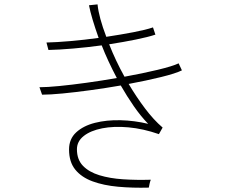

<svg xmlns="http://www.w3.org/2000/svg" viewBox="-20 -823 1040 876"><path d="M659 33Q585 35 519 29Q453 23 402.5 4.5Q352 -14 323.5 -49Q295 -84 295 -141Q295 -189 327.5 -219Q360 -249 413 -262.5Q466 -276 529.5 -274.5Q593 -273 656 -258Q622 -293 590.5 -338.5Q559 -384 531 -433Q462 -421 392.5 -411.5Q323 -402 265.5 -396.5Q208 -391 172 -391L160 -425Q194 -425 250.5 -430.5Q307 -436 375.5 -445.5Q444 -455 513 -467Q493 -505 475.5 -542.5Q458 -580 444 -616Q378 -607 313.5 -601.5Q249 -596 201 -595L192 -629Q237 -630 300.5 -635.5Q364 -641 430 -650Q414 -695 402.5 -733.5Q391 -772 386 -799L425 -803Q431 -744 465 -655Q531 -665 588.5 -676Q646 -687 678 -698L689 -665Q656 -654 599.5 -642.5Q543 -631 478 -621Q507 -547 548 -473Q631 -488 699.5 -504.5Q768 -521 795 -534L810 -502Q782 -488 715 -471.5Q648 -455 567 -440Q602 -381 641.5 -328.5Q681 -276 722 -241L705 -211Q633 -236 566 -242Q499 -248 446 -237.5Q393 -227 362 -202.5Q331 -178 331 -142Q331 -95 358.5 -66.5Q386 -38 433.5 -23.5Q481 -9 541.5 -5Q602 -1 668 -3Q665 4 662.5 15Q660 26 659 33Z"/></svg>

Font: Zen Kaku Gothic New Light
Style: Regular
Weight: 300
Designer: Yoshimichi Ohira
Foundry: Positype
Version: Version 1.002